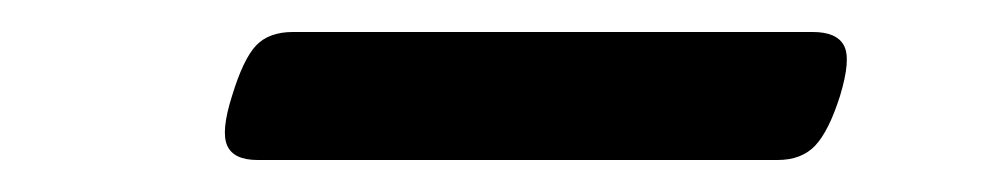

<svg xmlns="http://www.w3.org/2000/svg" viewBox="-20 -401 616 120"><path d="M141 -301Q126 -301 122 -310Q118 -319 125 -341Q132 -364 140 -372.5Q148 -381 163 -381H488Q503 -381 507.5 -372.5Q512 -364 505 -341Q498 -319 489.5 -310Q481 -301 466 -301Z"/></svg>

Font: Playwrite AU SA
Style: Regular
Weight: 400
Designer: Veronika Burian, José Scaglione
Foundry: TypeTogether
Version: Version 1.002